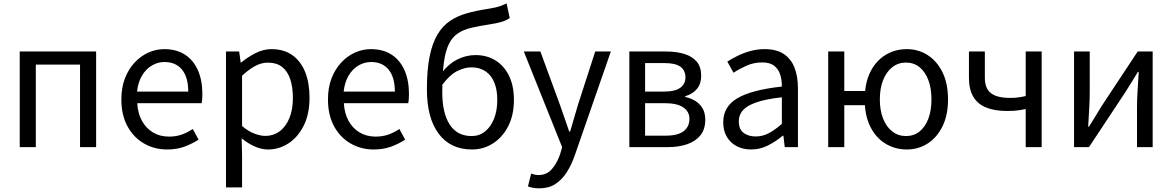

<svg xmlns="http://www.w3.org/2000/svg" viewBox="-20 -836 6662 1091"><path d="M92.1 0V-543.4H526.2V0H434.8V-469H183.5V0Z M929.7 13.4Q857.5 13.4 798.4 -20.6Q739.3 -54.6 704.4 -118.2Q669.6 -181.9 669.6 -271Q669.6 -337.5 689.6 -390.1Q709.7 -442.7 744.5 -480.1Q779.4 -517.6 823 -537.2Q866.6 -556.8 913.4 -556.8Q982.6 -556.8 1030.8 -525.7Q1079 -494.5 1104.4 -437.1Q1129.9 -379.7 1129.9 -301.7Q1129.9 -287.4 1128.9 -274.1Q1128 -260.7 1125.6 -249.7H759.9Q763 -192.4 786.3 -149.8Q809.7 -107.2 849.1 -83.5Q888.4 -59.8 940.3 -59.8Q979.8 -59.8 1012.5 -71.2Q1045.1 -82.7 1075.5 -103.1L1108.3 -42.5Q1072.8 -19.4 1029 -3Q985.2 13.4 929.7 13.4ZM758.7 -315.5H1049.7Q1049.7 -397.1 1014.2 -440.3Q978.8 -483.6 914.5 -483.6Q876.5 -483.6 843.1 -463.9Q809.7 -444.3 787.2 -406.9Q764.7 -369.6 758.7 -315.5Z M1264.1 229V-543.4H1339L1347.7 -480.5H1350.1Q1387.2 -511.1 1431.5 -533.9Q1475.9 -556.8 1522.9 -556.8Q1593.4 -556.8 1641.5 -522.3Q1689.7 -487.8 1714.3 -426.1Q1738.8 -364.3 1738.8 -280Q1738.8 -187.5 1705.5 -121.5Q1672.3 -55.6 1618.7 -21.1Q1565.1 13.4 1502.9 13.4Q1466.3 13.4 1428.2 -3.3Q1390.1 -20 1353.2 -49.9L1355.5 45.2V229ZM1488.3 -63.7Q1533 -63.7 1568.3 -89.4Q1603.6 -115.2 1623.9 -163.6Q1644.3 -212 1644.3 -278.8Q1644.3 -339.2 1629.7 -384.5Q1615.1 -429.8 1583.8 -454.9Q1552.5 -480.1 1500.4 -480.1Q1466.3 -480.1 1430.6 -461.3Q1395 -442.4 1355.5 -405.9V-119.9Q1392.4 -88.7 1427 -76.2Q1461.6 -63.7 1488.3 -63.7Z M2103.7 13.4Q2031.5 13.4 1972.4 -20.6Q1913.3 -54.6 1878.4 -118.2Q1843.6 -181.9 1843.6 -271Q1843.6 -337.5 1863.6 -390.1Q1883.7 -442.7 1918.5 -480.1Q1953.4 -517.6 1997 -537.2Q2040.6 -556.8 2087.4 -556.8Q2156.6 -556.8 2204.8 -525.7Q2253 -494.5 2278.4 -437.1Q2303.9 -379.7 2303.9 -301.7Q2303.9 -287.4 2302.9 -274.1Q2302 -260.7 2299.6 -249.7H1933.9Q1937 -192.4 1960.3 -149.8Q1983.7 -107.2 2023.1 -83.5Q2062.4 -59.8 2114.3 -59.8Q2153.8 -59.8 2186.5 -71.2Q2219.1 -82.7 2249.5 -103.1L2282.3 -42.5Q2246.8 -19.4 2203 -3Q2159.2 13.4 2103.7 13.4ZM1932.7 -315.5H2223.7Q2223.7 -397.1 2188.2 -440.3Q2152.8 -483.6 2088.5 -483.6Q2050.5 -483.6 2017.1 -463.9Q1983.7 -444.3 1961.2 -406.9Q1938.7 -369.6 1932.7 -315.5Z M2661.8 13.4Q2540 13.4 2472.9 -75.8Q2405.8 -164.9 2405.8 -328.9Q2405.8 -439.7 2421.3 -515.4Q2436.8 -591 2465.8 -639.8Q2494.9 -688.6 2536.6 -716.8Q2578.4 -745 2631.3 -760.1Q2684.1 -775.3 2745.9 -784.5Q2776.6 -789.5 2795.1 -793.7Q2813.7 -797.9 2828.1 -803.5Q2842.5 -809.1 2858.7 -816.5L2876.4 -733.5Q2855 -718.5 2827 -710.8Q2798.9 -703 2765.2 -698Q2704.8 -688.8 2659.4 -678.3Q2614.1 -667.9 2582.4 -646.8Q2550.6 -625.7 2530.9 -586.2Q2511.2 -546.7 2502.1 -480.2Q2493.1 -413.6 2493.1 -311.6Q2493.1 -193.8 2535.3 -128.3Q2577.5 -62.9 2660.6 -62.9Q2703.4 -62.9 2736 -88.8Q2768.6 -114.8 2787.2 -161.2Q2805.7 -207.6 2805.7 -268.7Q2805.7 -325.4 2788.9 -366.8Q2772.1 -408.2 2739.1 -430.7Q2706.1 -453.3 2658.6 -453.3Q2619.4 -453.3 2577 -431.6Q2534.5 -409.9 2491.9 -352.4L2488.7 -420.5Q2526.3 -471 2576.8 -497.1Q2627.4 -523.1 2681.9 -523.1Q2746.4 -523.1 2795.5 -492.6Q2844.7 -462.1 2872.5 -405.1Q2900.3 -348.1 2900.3 -268.7Q2900.3 -182.7 2868 -119.3Q2835.7 -56 2781.6 -21.3Q2727.6 13.4 2661.8 13.4Z M3043.9 234.2Q3025.1 234.2 3009.1 231.2Q2993.2 228.2 2980 223.2L2998 150.5Q3006 153.3 3017.2 156Q3028.5 158.7 3039.7 158.7Q3086.2 158.7 3115.5 125.4Q3144.8 92 3162.1 41.9L3174.4 0.7L2956.4 -543.4H3050.6L3161.4 -241.5Q3174.4 -205.6 3187.7 -165.9Q3201.1 -126.2 3214.5 -88.4H3219.5Q3230.6 -125.8 3242.2 -165.5Q3253.8 -205.2 3264.5 -241.5L3362.2 -543.4H3451L3246.5 45.5Q3228 99 3201.1 141.7Q3174.2 184.4 3136.4 209.3Q3098.5 234.2 3043.9 234.2Z M3556.1 0V-543.4H3764.1Q3823.9 -543.4 3869.1 -529.4Q3914.2 -515.4 3939.3 -485.3Q3964.4 -455.3 3964.4 -405.2Q3964.4 -360.4 3940.3 -331Q3916.2 -301.6 3873.9 -289.4V-285Q3905 -278.2 3930.6 -262.7Q3956.2 -247.1 3971.9 -220.9Q3987.6 -194.7 3987.6 -155.5Q3987.6 -101.3 3960.1 -67.2Q3932.6 -33 3884.7 -16.5Q3836.8 0 3773.7 0ZM3645.6 -315.5H3749Q3816.9 -315.5 3845.9 -337.5Q3874.9 -359.5 3874.9 -396.6Q3874.9 -435.6 3846.8 -456.6Q3818.8 -477.6 3755.1 -477.6H3645.6ZM3645.6 -65.2H3763.4Q3831.3 -65.2 3864.4 -90.4Q3897.6 -115.6 3897.6 -160.8Q3897.6 -202 3862.4 -225.9Q3827.2 -249.7 3757.6 -249.7H3645.6Z M4248.2 13.4Q4202.9 13.4 4167.1 -4.9Q4131.2 -23.2 4110.4 -57.9Q4089.6 -92.5 4089.6 -141.3Q4089.6 -230.1 4169.5 -277.5Q4249.3 -325 4422.7 -344.2Q4423.1 -379.4 4413.8 -410.5Q4404.5 -441.7 4380.2 -461.5Q4355.9 -481.3 4311 -481.3Q4263.6 -481.3 4222.1 -462.8Q4180.7 -444.3 4148 -422.7L4112.9 -486Q4138 -502.3 4170.8 -518.5Q4203.6 -534.7 4242.9 -545.7Q4282.1 -556.8 4325.5 -556.8Q4392.2 -556.8 4433.8 -529.1Q4475.3 -501.4 4494.7 -451.5Q4514.1 -401.6 4514.1 -334V0H4439.2L4431.5 -64.9H4427.7Q4389.6 -32.7 4344.3 -9.7Q4298.9 13.4 4248.2 13.4ZM4273.8 -60.6Q4313 -60.6 4348.3 -79Q4383.5 -97.4 4422.7 -132.4V-283.2Q4331.7 -273.1 4277.8 -254.3Q4224 -235.5 4201 -209.1Q4178.1 -182.6 4178.1 -147.4Q4178.1 -100.4 4205.9 -80.5Q4233.6 -60.6 4273.8 -60.6Z M4686.1 0V-543.4H4777.5V-319H4914.6V-238.4H4777.5V0ZM5132.7 13.4Q5064.9 13.4 5010.3 -20.5Q4955.7 -54.3 4924.5 -118Q4893.4 -181.6 4893.4 -271Q4893.4 -361.5 4924.5 -425.3Q4955.7 -489 5010.3 -522.9Q5064.9 -556.8 5132.7 -556.8Q5198 -556.8 5250.9 -523.1Q5303.8 -489.4 5335.3 -425.7Q5366.9 -361.9 5366.9 -271Q5366.9 -181.2 5335.3 -117.6Q5303.8 -54 5250.9 -20.3Q5198 13.4 5132.7 13.4ZM5127.8 -62.9Q5172.8 -62.9 5205.2 -88.9Q5237.5 -114.9 5255.2 -161.8Q5272.9 -208.7 5272.9 -271Q5272.9 -333.8 5255.2 -380.8Q5237.5 -427.8 5205.2 -454.2Q5172.8 -480.5 5127.8 -480.5Q5084 -480.5 5050.3 -454.2Q5016.7 -427.8 4998.1 -380.8Q4979.5 -333.8 4979.5 -271Q4979.5 -208.7 4998.1 -161.8Q5016.7 -114.9 5050.3 -88.9Q5084 -62.9 5127.8 -62.9Z M5808.3 0V-216.4Q5789.4 -212.8 5774.4 -210.2Q5759.3 -207.6 5742.8 -206.5Q5726.3 -205.4 5701.1 -205.4Q5632.9 -205.4 5584.5 -224.7Q5536 -243.9 5510.9 -285.8Q5485.8 -327.7 5485.8 -394.2V-543.4H5576.2V-394.2Q5576.2 -333.7 5610.7 -306.7Q5645.2 -279.7 5719.6 -279.7Q5744.3 -279.7 5764.4 -282.2Q5784.5 -284.6 5808.3 -290.4V-543.4H5899V0Z M6083.1 0V-543.4H6172.2V-316.1Q6172.2 -273.5 6169.3 -220.9Q6166.4 -168.3 6163.3 -115.7H6167.5Q6183.3 -141.1 6203.8 -174.2Q6224.4 -207.3 6239.2 -232.3L6444.7 -543.4H6529.8V0H6440.8V-226.7Q6440.8 -269.9 6444.2 -322.5Q6447.5 -375.1 6450.7 -427.7H6446.1Q6430.9 -402.7 6410.2 -369.2Q6389.6 -335.7 6373.8 -311.1L6167.9 0Z"/></svg>

Font: Noto Sans SC Thin
Style: Regular
Weight: 100
Designer: Ryoko NISHIZUKA 西塚涼子 (kana, bopomofo & ideographs); Paul D. Hunt (Latin, Greek & Cyrillic); Sandoll Communications 산돌커뮤니
Foundry: Adobe
Version: Version 2.004-H2;hotconv 1.0.118;makeotfexe 2.5.65603